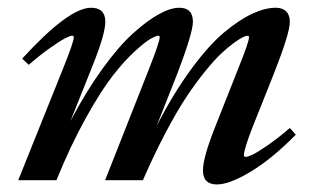

<svg xmlns="http://www.w3.org/2000/svg" viewBox="-20 -472 826 503"><path d="M27.8 0 147 -296.9Q173.3 -362.3 173.3 -374.5Q173.3 -378.4 168.9 -378.4Q163.6 -378.4 150.4 -371.6Q137.2 -364.7 111.6 -346.7Q85.9 -328.6 55.2 -302.2L38.1 -318.4Q160.2 -451.7 218.3 -451.7Q255.9 -451.7 255.9 -415Q255.9 -383.3 223.1 -301.3L164.6 -154.8Q204.6 -231 247.3 -290.3Q290 -349.6 327.4 -383.5Q364.7 -417.5 395.8 -434.6Q426.8 -451.7 449.7 -451.7Q485.4 -451.7 485.4 -415Q485.4 -386.2 444.8 -279.8L390.6 -142.6Q434.6 -228 481 -291Q527.3 -354 567.6 -387.5Q607.9 -420.9 641.4 -436.3Q674.8 -451.7 702.6 -451.7Q720.2 -451.7 729.7 -442.1Q739.3 -432.6 739.3 -415Q739.3 -384.8 697.8 -279.8L642.1 -140.1Q619.1 -81.1 619.1 -65.9Q619.1 -61 623.5 -61Q629.4 -61 642.1 -67.1Q654.8 -73.2 681.2 -91.3Q707.5 -109.4 739.3 -136.7L754.9 -119.1Q693.4 -56.6 637.5 -22.7Q581.5 11.2 548.3 11.2Q511.7 11.2 511.7 -25.4Q511.7 -59.1 543.9 -140.1L604 -292Q632.3 -361.8 632.3 -374.5Q632.3 -378.4 627.9 -378.4Q625 -378.4 616.9 -374.8Q608.9 -371.1 593.5 -360.1Q578.1 -349.1 560.1 -332.3Q542 -315.4 517.6 -285.4Q493.2 -255.4 468 -217.5Q442.9 -179.7 413.1 -123Q383.3 -66.4 354.5 0H255.4L370.6 -292Q398.4 -362.8 398.4 -374.5Q398.4 -378.4 394 -378.4Q389.2 -378.4 375.2 -370.8Q361.3 -363.3 333.7 -338.1Q306.2 -313 275.9 -274.4Q245.6 -235.8 205.3 -163.6Q165 -91.3 127.9 0Z"/></svg>

Font: Elstob 10pt SemiBold
Style: Italic
Weight: 600
Italic angle: -20°
Designer: Peter S. Baker
Version: Version 1.015